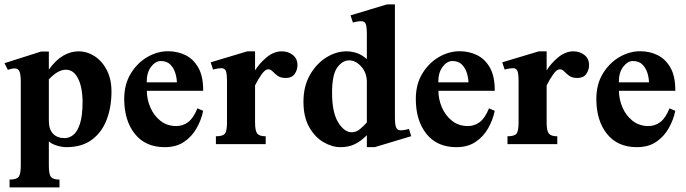

<svg xmlns="http://www.w3.org/2000/svg" viewBox="-23 -647 3082 862"><path d="M477.5 -236.3Q477.5 -166 455.8 -109.4Q434.1 -52.7 389.2 -19.5Q344.2 13.7 274.9 13.7Q255.4 13.7 232.2 6.6Q209 -0.5 196.3 -12.2V96.7Q196.3 136.7 206.3 147.9Q216.3 159.2 244.1 159.2V194.3H20V159.2Q51.8 159.2 61 146.5Q70.3 133.8 70.3 96.7V-280.3Q70.3 -314.9 63.7 -327.4Q57.1 -339.8 43.9 -339.8Q36.1 -339.8 28.3 -338.1Q20.5 -336.4 12.2 -333.5L-2.9 -363.3L161.1 -415.5H196.3V-334.5Q227.5 -377.9 261.2 -397.2Q294.9 -416.5 329.1 -416.5Q367.7 -416.5 401.6 -394.8Q435.5 -373 456.5 -332.5Q477.5 -292 477.5 -236.3ZM347.7 -191.4Q347.7 -226.6 340.1 -259.3Q332.5 -292 315.7 -313Q298.8 -334 271.5 -334Q255.4 -334 236.6 -323.7Q217.8 -313.5 196.3 -290.5V-105Q196.3 -66.4 215.1 -46.6Q233.9 -26.9 267.6 -26.9Q288.1 -26.9 306.4 -41.5Q324.7 -56.2 336.2 -92Q347.7 -127.9 347.7 -191.4Z M863.3 -160.6 889.2 -149.4Q880.9 -108.9 859.6 -71.3Q838.4 -33.7 803.2 -10Q768.1 13.7 716.8 13.7Q629.9 13.7 582.3 -46.1Q534.7 -106 534.7 -202.6Q534.7 -268.6 564 -316.7Q593.3 -364.7 638.4 -390.9Q683.6 -417 731.4 -417Q773.9 -417 809.8 -399.4Q845.7 -381.8 867.7 -342.8Q889.6 -303.7 889.2 -239.3H636.2Q636.2 -201.7 651.9 -165Q667.5 -128.4 697.3 -104.7Q727.1 -81.1 769 -81.1Q797.9 -81.1 821.5 -98.6Q845.2 -116.2 863.3 -160.6ZM635.7 -277.3H771Q771 -295.4 764.4 -317.9Q757.8 -340.3 742.2 -356.7Q726.6 -373 698.7 -373Q674.8 -373 655 -346.9Q635.3 -320.8 635.7 -277.3Z M1312.5 -355Q1312.5 -332.5 1299.8 -314.7Q1287.1 -296.9 1260.3 -296.9Q1236.8 -296.9 1223.6 -306.6Q1210.4 -316.4 1201.2 -326.2Q1191.9 -335.9 1180.7 -335.9Q1168 -335.9 1152.1 -314Q1136.2 -292 1122.1 -263.7V-97.2Q1122.1 -59.1 1132.1 -47.1Q1142.1 -35.2 1169.9 -35.2V0H946.3V-35.2Q977.5 -35.2 986.8 -46.9Q996.1 -58.6 996.1 -97.2V-281.2Q996.1 -316.4 991 -328.6Q985.8 -340.8 971.7 -340.8Q964.4 -340.8 952.4 -338.9Q940.4 -336.9 933.6 -334.5L922.9 -367.2L1086.9 -416.5H1122.1V-331.1Q1142.1 -363.3 1174.3 -389.9Q1206.5 -416.5 1242.2 -416.5Q1271 -416.5 1291.7 -400.1Q1312.5 -383.8 1312.5 -355Z M1823.2 -35.6 1659.2 13.7H1624V-40Q1597.2 -12.7 1569.3 0.5Q1541.5 13.7 1506.3 13.7Q1467.8 13.7 1429.2 -8.8Q1390.6 -31.2 1365 -76.7Q1339.4 -122.1 1339.4 -190.4Q1339.4 -259.3 1368.2 -310.1Q1397 -360.8 1441.4 -388.7Q1485.8 -416.5 1532.2 -416.5Q1557.1 -416.5 1580.6 -408.2Q1604 -399.9 1624 -381.3V-492.7Q1624 -527.3 1618.9 -539.6Q1613.8 -551.8 1599.6 -551.8Q1579.6 -551.8 1561.5 -545.4L1550.8 -578.1L1714.8 -627.4H1750V-122.1Q1750 -87.4 1755.4 -74.7Q1760.7 -62 1774.9 -62Q1793 -62 1813 -68.4ZM1624 -97.2V-279.3Q1624 -319.8 1599.1 -347.9Q1574.2 -376 1543.9 -376Q1514.6 -376 1491.2 -344Q1467.8 -312 1467.8 -230.5Q1467.8 -142.6 1495.1 -97.9Q1522.5 -53.2 1556.2 -53.2Q1575.7 -53.2 1592.3 -66.7Q1608.9 -80.1 1624 -97.2Z M2172.4 -160.6 2198.2 -149.4Q2189.9 -108.9 2168.7 -71.3Q2147.5 -33.7 2112.3 -10Q2077.1 13.7 2025.9 13.7Q1939 13.7 1891.4 -46.1Q1843.8 -106 1843.8 -202.6Q1843.8 -268.6 1873 -316.7Q1902.3 -364.7 1947.5 -390.9Q1992.7 -417 2040.5 -417Q2083 -417 2118.9 -399.4Q2154.8 -381.8 2176.8 -342.8Q2198.7 -303.7 2198.2 -239.3H1945.3Q1945.3 -201.7 1960.9 -165Q1976.6 -128.4 2006.3 -104.7Q2036.1 -81.1 2078.1 -81.1Q2106.9 -81.1 2130.6 -98.6Q2154.3 -116.2 2172.4 -160.6ZM1944.8 -277.3H2080.1Q2080.1 -295.4 2073.5 -317.9Q2066.9 -340.3 2051.3 -356.7Q2035.6 -373 2007.8 -373Q1983.9 -373 1964.1 -346.9Q1944.3 -320.8 1944.8 -277.3Z M2621.6 -355Q2621.6 -332.5 2608.9 -314.7Q2596.2 -296.9 2569.3 -296.9Q2545.9 -296.9 2532.7 -306.6Q2519.5 -316.4 2510.3 -326.2Q2501 -335.9 2489.7 -335.9Q2477.1 -335.9 2461.2 -314Q2445.3 -292 2431.2 -263.7V-97.2Q2431.2 -59.1 2441.2 -47.1Q2451.2 -35.2 2479 -35.2V0H2255.4V-35.2Q2286.6 -35.2 2295.9 -46.9Q2305.2 -58.6 2305.2 -97.2V-281.2Q2305.2 -316.4 2300 -328.6Q2294.9 -340.8 2280.8 -340.8Q2273.4 -340.8 2261.5 -338.9Q2249.5 -336.9 2242.7 -334.5L2231.9 -367.2L2396 -416.5H2431.2V-331.1Q2451.2 -363.3 2483.4 -389.9Q2515.6 -416.5 2551.3 -416.5Q2580.1 -416.5 2600.8 -400.1Q2621.6 -383.8 2621.6 -355Z M2982.9 -160.6 3008.8 -149.4Q3000.5 -108.9 2979.2 -71.3Q2958 -33.7 2922.9 -10Q2887.7 13.7 2836.4 13.7Q2749.5 13.7 2701.9 -46.1Q2654.3 -106 2654.3 -202.6Q2654.3 -268.6 2683.6 -316.7Q2712.9 -364.7 2758.1 -390.9Q2803.2 -417 2851.1 -417Q2893.6 -417 2929.4 -399.4Q2965.3 -381.8 2987.3 -342.8Q3009.3 -303.7 3008.8 -239.3H2755.9Q2755.9 -201.7 2771.5 -165Q2787.1 -128.4 2816.9 -104.7Q2846.7 -81.1 2888.7 -81.1Q2917.5 -81.1 2941.2 -98.6Q2964.8 -116.2 2982.9 -160.6ZM2755.4 -277.3H2890.6Q2890.6 -295.4 2884 -317.9Q2877.4 -340.3 2861.8 -356.7Q2846.2 -373 2818.4 -373Q2794.4 -373 2774.7 -346.9Q2754.9 -320.8 2755.4 -277.3Z"/></svg>

Font: Scheherazade New
Style: Bold
Weight: 700
Designer: SIL International
Foundry: SIL International
Version: Version 4.000